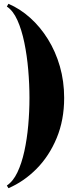

<svg xmlns="http://www.w3.org/2000/svg" viewBox="-20 -820 422 1010"><path d="M24.5 170 16 156Q49 134 71.5 86.8Q94 39.5 108 -24.2Q122 -88 128.5 -160.5Q135 -233 135 -305Q135 -377 128.5 -452.5Q122 -528 108 -595.8Q94 -663.5 71.5 -713.8Q49 -764 16 -785.5L24.5 -800Q85.5 -774 138.8 -726.2Q192 -678.5 232.2 -613.8Q272.5 -549 295 -470.8Q317.5 -392.5 317.5 -305Q317.5 -188.5 278.2 -94Q239 0.5 172.5 67.8Q106 135 24.5 170Z"/></svg>

Font: Bodoni Moda ExtraBold
Style: Regular
Weight: 800
Version: Version 2.005